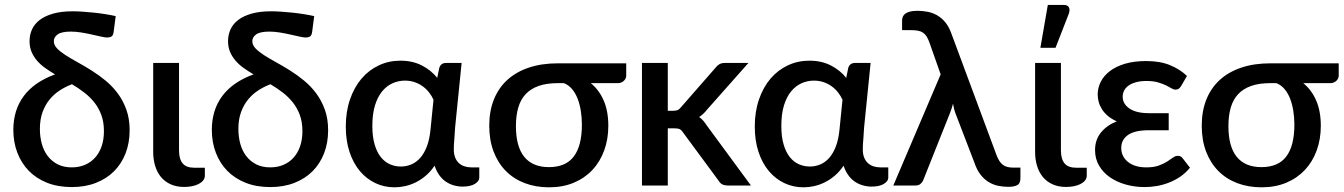

<svg xmlns="http://www.w3.org/2000/svg" viewBox="-20 -772 5591 799"><path d="M278.5 -75.5Q308.5 -75.5 333 -85.8Q357.5 -96 375.2 -115.5Q393 -135 402.8 -163Q412.5 -191 412.5 -226.5Q412.5 -264.5 401.5 -294Q390.5 -323.5 372 -346.5Q353.5 -369.5 329.5 -387.8Q305.5 -406 279.5 -421.5Q253 -411.5 229 -396Q205 -380.5 186.5 -358Q168 -335.5 157 -305.2Q146 -275 146 -235Q146 -202.5 154 -173.5Q162 -144.5 178.5 -122.8Q195 -101 220 -88.2Q245 -75.5 278.5 -75.5ZM453 -639.5Q451 -625 444.5 -620.5Q438 -616 424.5 -616Q417 -616 400.2 -619.8Q383.5 -623.5 362.5 -628.2Q341.5 -633 318.5 -636.8Q295.5 -640.5 275 -640.5Q236.5 -640.5 220.2 -629Q204 -617.5 204 -600.5Q204 -584.5 217.5 -570.5Q231 -556.5 253.2 -542.2Q275.5 -528 303.8 -512.5Q332 -497 361.8 -478.2Q391.5 -459.5 419.8 -436.2Q448 -413 470.2 -383Q492.5 -353 506 -315.2Q519.5 -277.5 519.5 -230Q519.5 -178 502.8 -134.5Q486 -91 455 -59.8Q424 -28.5 379.2 -11Q334.5 6.5 278.5 6.5Q221 6.5 175.8 -11.5Q130.5 -29.5 99.5 -61.5Q68.5 -93.5 52 -137Q35.5 -180.5 35.5 -231.5Q35.5 -314 78.8 -372.2Q122 -430.5 209 -462.5Q187 -475.5 167.8 -489.2Q148.5 -503 134.2 -519.5Q120 -536 111.5 -555.8Q103 -575.5 103 -600.5Q103 -627.5 113.5 -650.2Q124 -673 146 -689.5Q168 -706 201.8 -715.5Q235.5 -725 282 -725Q300 -725 322.8 -723.5Q345.5 -722 369.8 -719.5Q394 -717 417.8 -713.2Q441.5 -709.5 461.5 -705Z M617.5 -510H725V-146Q725 -110.5 740 -92.2Q755 -74 788.5 -74H832.5V-41Q832.5 -29.5 825.2 -20.8Q818 -12 806 -6Q794 0 778.5 3Q763 6 746.5 6Q715 6 690.8 -4.8Q666.5 -15.5 650.2 -35Q634 -54.5 625.8 -81.2Q617.5 -108 617.5 -140Z M1104.5 -75.5Q1134.5 -75.5 1159 -85.8Q1183.5 -96 1201.2 -115.5Q1219 -135 1228.8 -163Q1238.5 -191 1238.5 -226.5Q1238.5 -264.5 1227.5 -294Q1216.5 -323.5 1198 -346.5Q1179.5 -369.5 1155.5 -387.8Q1131.5 -406 1105.5 -421.5Q1079 -411.5 1055 -396Q1031 -380.5 1012.5 -358Q994 -335.5 983 -305.2Q972 -275 972 -235Q972 -202.5 980 -173.5Q988 -144.5 1004.5 -122.8Q1021 -101 1046 -88.2Q1071 -75.5 1104.5 -75.5ZM1279 -639.5Q1277 -625 1270.5 -620.5Q1264 -616 1250.5 -616Q1243 -616 1226.2 -619.8Q1209.5 -623.5 1188.5 -628.2Q1167.5 -633 1144.5 -636.8Q1121.5 -640.5 1101 -640.5Q1062.5 -640.5 1046.2 -629Q1030 -617.5 1030 -600.5Q1030 -584.5 1043.5 -570.5Q1057 -556.5 1079.2 -542.2Q1101.5 -528 1129.8 -512.5Q1158 -497 1187.8 -478.2Q1217.5 -459.5 1245.8 -436.2Q1274 -413 1296.2 -383Q1318.5 -353 1332 -315.2Q1345.5 -277.5 1345.5 -230Q1345.5 -178 1328.8 -134.5Q1312 -91 1281 -59.8Q1250 -28.5 1205.2 -11Q1160.5 6.5 1104.5 6.5Q1047 6.5 1001.8 -11.5Q956.5 -29.5 925.5 -61.5Q894.5 -93.5 878 -137Q861.5 -180.5 861.5 -231.5Q861.5 -314 904.8 -372.2Q948 -430.5 1035 -462.5Q1013 -475.5 993.8 -489.2Q974.5 -503 960.2 -519.5Q946 -536 937.5 -555.8Q929 -575.5 929 -600.5Q929 -627.5 939.5 -650.2Q950 -673 972 -689.5Q994 -706 1027.8 -715.5Q1061.5 -725 1108 -725Q1126 -725 1148.8 -723.5Q1171.5 -722 1195.8 -719.5Q1220 -717 1243.8 -713.2Q1267.5 -709.5 1287.5 -705Z M1784 -357Q1777 -372.5 1765.8 -387Q1754.5 -401.5 1739.5 -412.5Q1724.5 -423.5 1705.8 -430Q1687 -436.5 1665 -436.5Q1638 -436.5 1613.5 -425.5Q1589 -414.5 1570.2 -391.8Q1551.5 -369 1540.5 -333.5Q1529.5 -298 1529.5 -248.5Q1529.5 -203 1539 -170.8Q1548.5 -138.5 1564.8 -118.2Q1581 -98 1602.5 -88.5Q1624 -79 1648 -79Q1671 -79 1691.8 -87.8Q1712.5 -96.5 1729 -115.2Q1745.5 -134 1756.5 -163Q1767.5 -192 1771.5 -232.5ZM1974.5 -75.5V-32.5Q1974.5 -18 1956.2 -6.8Q1938 4.5 1905 4.5Q1886 4.5 1868 -0.8Q1850 -6 1834.8 -16.5Q1819.5 -27 1807.8 -43.5Q1796 -60 1788.5 -82.5Q1772 -58 1752 -41Q1732 -24 1710.2 -13.2Q1688.5 -2.5 1666 2.5Q1643.5 7.5 1622 7.5Q1579 7.5 1542 -10Q1505 -27.5 1477.5 -60.2Q1450 -93 1434.5 -139.8Q1419 -186.5 1419 -245.5Q1419 -307.5 1436.5 -358.2Q1454 -409 1484.5 -444.8Q1515 -480.5 1556.5 -500Q1598 -519.5 1646 -519.5Q1697 -519.5 1735.8 -499.5Q1774.5 -479.5 1799.5 -448L1808 -489.5Q1814.5 -510 1836 -510H1901L1874 -242.5Q1873 -218.5 1870.8 -194.8Q1868.5 -171 1868.5 -150Q1868.5 -130.5 1874.2 -116.2Q1880 -102 1890 -93Q1900 -84 1913.2 -79.8Q1926.5 -75.5 1941.5 -75.5Z M2301.5 -426Q2255 -426 2222 -414.5Q2189 -403 2167.8 -380.5Q2146.5 -358 2136.8 -324.5Q2127 -291 2127 -247Q2127 -162 2161.8 -119.2Q2196.5 -76.5 2264.5 -76.5Q2334.5 -76.5 2368 -121Q2401.5 -165.5 2401.5 -253.5Q2401.5 -283 2397 -311Q2392.5 -339 2383.5 -362Q2374.5 -385 2360.2 -401.8Q2346 -418.5 2326.5 -426ZM2586 -508.5V-457Q2586 -452 2583.8 -446.5Q2581.5 -441 2577 -436.5Q2572.5 -432 2566 -429Q2559.5 -426 2551.5 -426H2438.5Q2473 -398 2492.2 -353.8Q2511.5 -309.5 2511.5 -248.5Q2511.5 -192.5 2494.2 -145.5Q2477 -98.5 2445 -64.5Q2413 -30.5 2367.5 -11.5Q2322 7.5 2265 7.5Q2209.5 7.5 2163.5 -10Q2117.5 -27.5 2084.8 -60.8Q2052 -94 2034 -141.5Q2016 -189 2016 -249Q2016 -309.5 2035.2 -357.8Q2054.5 -406 2091.2 -439.5Q2128 -473 2181.2 -490.8Q2234.5 -508.5 2302 -508.5Z M2759 -510V-311H2782Q2793 -311 2800 -314Q2807 -317 2814.5 -326.5L2957.5 -490Q2965 -500 2974 -505Q2983 -510 2997 -510H3094.5L2922.5 -316Q2907.5 -296.5 2889.5 -285Q2899.5 -278 2907 -269.2Q2914.5 -260.5 2921.5 -249.5L3105 0H3009Q2996 0 2986.8 -4.2Q2977.5 -8.5 2970.5 -20L2823 -220Q2815.5 -231.5 2808 -234.8Q2800.5 -238 2785.5 -238H2759V0H2651.5V-510Z M3486 -357Q3479 -372.5 3467.8 -387Q3456.5 -401.5 3441.5 -412.5Q3426.5 -423.5 3407.8 -430Q3389 -436.5 3367 -436.5Q3340 -436.5 3315.5 -425.5Q3291 -414.5 3272.2 -391.8Q3253.5 -369 3242.5 -333.5Q3231.5 -298 3231.5 -248.5Q3231.5 -203 3241 -170.8Q3250.5 -138.5 3266.8 -118.2Q3283 -98 3304.5 -88.5Q3326 -79 3350 -79Q3373 -79 3393.8 -87.8Q3414.5 -96.5 3431 -115.2Q3447.5 -134 3458.5 -163Q3469.5 -192 3473.5 -232.5ZM3676.5 -75.5V-32.5Q3676.5 -18 3658.2 -6.8Q3640 4.5 3607 4.5Q3588 4.5 3570 -0.8Q3552 -6 3536.8 -16.5Q3521.5 -27 3509.8 -43.5Q3498 -60 3490.5 -82.5Q3474 -58 3454 -41Q3434 -24 3412.2 -13.2Q3390.5 -2.5 3368 2.5Q3345.5 7.5 3324 7.5Q3281 7.5 3244 -10Q3207 -27.5 3179.5 -60.2Q3152 -93 3136.5 -139.8Q3121 -186.5 3121 -245.5Q3121 -307.5 3138.5 -358.2Q3156 -409 3186.5 -444.8Q3217 -480.5 3258.5 -500Q3300 -519.5 3348 -519.5Q3399 -519.5 3437.8 -499.5Q3476.5 -479.5 3501.5 -448L3510 -489.5Q3516.5 -510 3538 -510H3603L3576 -242.5Q3575 -218.5 3572.8 -194.8Q3570.5 -171 3570.5 -150Q3570.5 -130.5 3576.2 -116.2Q3582 -102 3592 -93Q3602 -84 3615.2 -79.8Q3628.5 -75.5 3643.5 -75.5Z M4226.5 -74.5V-31.5Q4226.5 -8.5 4213.2 -1.5Q4200 5.5 4175.5 5.5Q4154.5 5.5 4134 1.2Q4113.5 -3 4095 -14Q4076.5 -25 4061 -44.5Q4045.5 -64 4035 -95L3957 -298Q3952.5 -310 3950 -320.2Q3947.5 -330.5 3946 -340.5Q3943.5 -330.5 3940 -320.2Q3936.5 -310 3932.5 -299.5L3821.5 -21Q3817.5 -12.5 3810 -6.2Q3802.5 0 3789.5 0H3697.5L3894.5 -462.5L3848 -594.5Q3842.5 -610 3836.2 -620Q3830 -630 3821.2 -636Q3812.5 -642 3800.5 -644.2Q3788.5 -646.5 3771.5 -646.5H3734V-686.5Q3734 -695 3737 -702.2Q3740 -709.5 3747.2 -715Q3754.5 -720.5 3766.8 -723.8Q3779 -727 3798 -727Q3819 -727 3840 -723Q3861 -719 3879.5 -708.5Q3898 -698 3913 -680.2Q3928 -662.5 3938 -635.5L4127 -126.5Q4137 -99.5 4152.2 -87Q4167.5 -74.5 4196 -74.5Z M4287.5 -510H4395V-146Q4395 -110.5 4410 -92.2Q4425 -74 4458.5 -74H4502.5V-41Q4502.5 -29.5 4495.2 -20.8Q4488 -12 4476 -6Q4464 0 4448.5 3Q4433 6 4416.5 6Q4385 6 4360.8 -4.8Q4336.5 -15.5 4320.2 -35Q4304 -54.5 4295.8 -81.2Q4287.5 -108 4287.5 -140ZM4309.5 -573 4340.5 -751.5H4407Q4422.5 -751.5 4428 -741.8Q4433.5 -732 4428 -715.5L4372.5 -573Z M4932 -74Q4913.5 -51.5 4890.8 -36.2Q4868 -21 4843.2 -11.5Q4818.5 -2 4793 2.2Q4767.5 6.5 4744 6.5Q4702.5 6.5 4665 -4Q4627.5 -14.5 4599 -34.2Q4570.5 -54 4553.8 -82.5Q4537 -111 4537 -147.5Q4537 -190.5 4561.8 -220.8Q4586.5 -251 4627.5 -267Q4606 -276.5 4590.8 -289.2Q4575.5 -302 4566 -317Q4556.5 -332 4552.2 -347.8Q4548 -363.5 4548 -379Q4548 -406.5 4560.8 -431.8Q4573.5 -457 4598.8 -476.2Q4624 -495.5 4661.8 -506.8Q4699.5 -518 4750 -518Q4807.5 -518 4849.2 -500.8Q4891 -483.5 4919.5 -456L4895.5 -414.5Q4889.5 -405 4884.2 -402Q4879 -399 4871.5 -399Q4864 -399 4855 -404.5Q4846 -410 4832.2 -416.8Q4818.5 -423.5 4799 -429.2Q4779.5 -435 4751.5 -435Q4726.5 -435 4708 -430Q4689.5 -425 4677 -416.2Q4664.5 -407.5 4658.2 -395.5Q4652 -383.5 4652 -369.5Q4652 -339.5 4680.5 -320.2Q4709 -301 4761 -301H4843.5V-230H4761Q4702 -230 4674 -210.2Q4646 -190.5 4646 -156.5Q4646 -139 4653 -124.2Q4660 -109.5 4673.5 -98.5Q4687 -87.5 4706.2 -81.5Q4725.5 -75.5 4750 -75.5Q4781.5 -75.5 4802 -83Q4822.5 -90.5 4836.8 -99.5Q4851 -108.5 4861 -116Q4871 -123.5 4881.5 -123.5Q4894.5 -123.5 4901.5 -113.5Z M5266.5 -426Q5220 -426 5187 -414.5Q5154 -403 5132.8 -380.5Q5111.5 -358 5101.8 -324.5Q5092 -291 5092 -247Q5092 -162 5126.8 -119.2Q5161.5 -76.5 5229.5 -76.5Q5299.5 -76.5 5333 -121Q5366.5 -165.5 5366.5 -253.5Q5366.5 -283 5362 -311Q5357.5 -339 5348.5 -362Q5339.5 -385 5325.2 -401.8Q5311 -418.5 5291.5 -426ZM5551 -508.5V-457Q5551 -452 5548.8 -446.5Q5546.5 -441 5542 -436.5Q5537.5 -432 5531 -429Q5524.5 -426 5516.5 -426H5403.5Q5438 -398 5457.2 -353.8Q5476.5 -309.5 5476.5 -248.5Q5476.5 -192.5 5459.2 -145.5Q5442 -98.5 5410 -64.5Q5378 -30.5 5332.5 -11.5Q5287 7.5 5230 7.5Q5174.5 7.5 5128.5 -10Q5082.5 -27.5 5049.8 -60.8Q5017 -94 4999 -141.5Q4981 -189 4981 -249Q4981 -309.5 5000.2 -357.8Q5019.5 -406 5056.2 -439.5Q5093 -473 5146.2 -490.8Q5199.5 -508.5 5267 -508.5Z"/></svg>

Font: Lato SemiBold
Style: Regular
Weight: 600
Designer: Lukasz Dziedzic with Adam Twardoch and Botio Nikoltchev
Foundry: tyPoland Lukasz Dziedzic
Version: Version 2.015; 2015-08-06; http://www.latofonts.com/